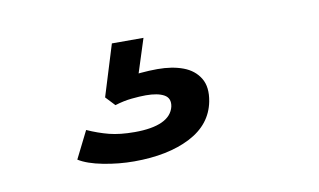

<svg xmlns="http://www.w3.org/2000/svg" viewBox="-38 -85 576 347"><g transform="rotate(-10 250.0 88.5)"><path d="M185 197Q157 197 128.5 191.5Q100 186 84 176L109 126Q129 135 148.5 140Q168 145 195 145Q227 145 245.5 136.5Q264 128 268 111Q271 96 259.5 89.5Q248 83 226 83Q215 83 200 84.5Q185 86 169 91L153 74L182 -20H240L215 58L190 48Q207 43 223.5 41.5Q240 40 255 40Q282 40 302 47.5Q322 55 332 71.5Q342 88 337 114Q329 155 288 176Q247 197 185 197Z"/></g></svg>

Font: Nunito Sans 7pt SemiExpanded Medium
Style: Italic
Weight: 500
Width: 6
Italic angle: -9°
Designer: Vernon Adams
Foundry: Vernon Adams
Version: Version 3.101;gftools[0.9.27]